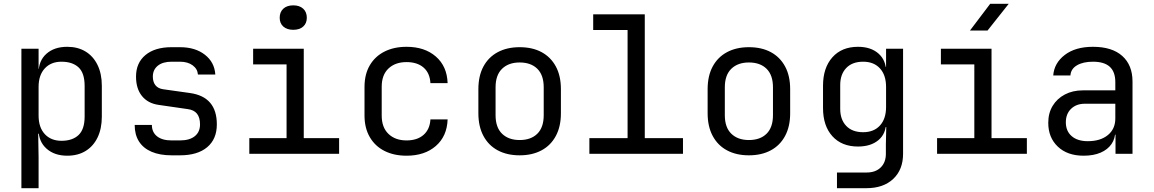

<svg xmlns="http://www.w3.org/2000/svg" viewBox="-20 -805 6040 1005"><path d="M92 180V-550H182V-445H200L182 -424Q182 -487 223 -523.5Q264 -560 332 -560Q387 -560 427.5 -535.5Q468 -511 490.5 -465Q513 -419 513 -356V-195Q513 -132 491 -86Q469 -40 428.5 -15Q388 10 332 10Q265 10 223.5 -27Q182 -64 182 -126L200 -105H180L182 20V180ZM302 -68Q359 -68 391 -98Q423 -128 423 -195V-355Q423 -423 391 -452.5Q359 -482 302 -482Q247 -482 214.5 -447Q182 -412 182 -350V-200Q182 -138 214.5 -103Q247 -68 302 -68Z M878 8Q817 8 773.5 -10.5Q730 -29 707.5 -64.5Q685 -100 685 -151H775Q775 -113 802 -91.5Q829 -70 878 -70H922Q972 -70 999.5 -92Q1027 -114 1027 -154Q1027 -190 1011 -210Q995 -230 962 -234L810 -256Q754 -264 723 -302.5Q692 -341 692 -404Q692 -476 741.5 -517Q791 -558 878 -558H922Q1002 -558 1052.5 -518.5Q1103 -479 1107 -415H1016Q1014 -444 988.5 -463Q963 -482 922 -482H878Q832 -482 806 -461Q780 -440 780 -404Q780 -376 793.5 -359Q807 -342 833 -338L975 -318Q1045 -308 1080 -267Q1115 -226 1115 -154Q1115 -77 1064.5 -34.5Q1014 8 922 8Z M1285 0V-82H1480V-468H1305V-550H1570V-82H1755V0ZM1515 -649Q1482 -649 1463 -666Q1444 -683 1444 -712Q1444 -742 1463 -759.5Q1482 -777 1515 -777Q1548 -777 1567 -759.5Q1586 -742 1586 -712Q1586 -683 1567 -666Q1548 -649 1515 -649Z M2108 10Q2042 10 1992.5 -15Q1943 -40 1915.5 -87.5Q1888 -135 1888 -200V-350Q1888 -416 1915.5 -463Q1943 -510 1992.5 -535Q2042 -560 2108 -560Q2203 -560 2261.5 -509Q2320 -458 2323 -370H2233Q2230 -423 2197 -451.5Q2164 -480 2108 -480Q2049 -480 2013.5 -446.5Q1978 -413 1978 -351V-200Q1978 -138 2013.5 -104Q2049 -70 2108 -70Q2164 -70 2197 -99Q2230 -128 2233 -180H2323Q2320 -92 2261.5 -41Q2203 10 2108 10Z M2700 8Q2634 8 2585.5 -18Q2537 -44 2510.5 -93.5Q2484 -143 2484 -212V-338Q2484 -408 2510.5 -457Q2537 -506 2585.5 -532Q2634 -558 2700 -558Q2767 -558 2815 -532Q2863 -506 2889.5 -457Q2916 -408 2916 -338V-212Q2916 -143 2889.5 -93.5Q2863 -44 2814.5 -18Q2766 8 2700 8ZM2700 -72Q2759 -72 2792.5 -105Q2826 -138 2826 -202V-348Q2826 -412 2792.5 -445Q2759 -478 2700 -478Q2642 -478 2608 -445Q2574 -412 2574 -348V-202Q2574 -138 2608 -105Q2642 -72 2700 -72Z M3065 0V-82H3265V-648H3085V-730H3355V-82H3555V0Z M3900 8Q3834 8 3785.5 -18Q3737 -44 3710.5 -93.5Q3684 -143 3684 -212V-338Q3684 -408 3710.5 -457Q3737 -506 3785.5 -532Q3834 -558 3900 -558Q3967 -558 4015 -532Q4063 -506 4089.5 -457Q4116 -408 4116 -338V-212Q4116 -143 4089.5 -93.5Q4063 -44 4014.5 -18Q3966 8 3900 8ZM3900 -72Q3959 -72 3992.5 -105Q4026 -138 4026 -202V-348Q4026 -412 3992.5 -445Q3959 -478 3900 -478Q3842 -478 3808 -445Q3774 -412 3774 -348V-202Q3774 -138 3808 -105Q3842 -72 3900 -72Z M4361 180V98H4516Q4563 98 4590 71.5Q4617 45 4617 0V-50L4619 -140H4601L4618 -165Q4618 -105 4578 -71.5Q4538 -38 4471 -38Q4386 -38 4337 -92Q4288 -146 4288 -240V-356Q4288 -450 4337 -505Q4386 -560 4471 -560Q4538 -560 4578 -525Q4618 -490 4618 -430L4601 -455H4618V-550H4707V0Q4707 83 4655.5 131.5Q4604 180 4515 180ZM4498 -113Q4554 -113 4586 -148Q4618 -183 4618 -245V-350Q4618 -412 4586 -447Q4554 -482 4498 -482Q4441 -482 4409.5 -449Q4378 -416 4378 -360V-235Q4378 -179 4409.5 -146Q4441 -113 4498 -113Z M4885 0V-82H5080V-468H4905V-550H5170V-82H5355V0ZM5057 -645 5163 -785H5260L5149 -645Z M5652 10Q5567 10 5517 -37.5Q5467 -85 5467 -162Q5467 -213 5490 -251Q5513 -289 5554 -310.5Q5595 -332 5648 -332H5818V-375Q5818 -429 5789 -455.5Q5760 -482 5701 -482Q5649 -482 5617 -463Q5585 -444 5583 -410H5493Q5498 -475 5553.5 -517.5Q5609 -560 5701 -560Q5801 -560 5854.5 -512Q5908 -464 5908 -378V0H5819V-100H5804L5818 -120Q5818 -80 5798 -51Q5778 -22 5741 -6Q5704 10 5652 10ZM5674 -66Q5740 -66 5779 -98Q5818 -130 5818 -185V-262H5658Q5614 -262 5586.5 -235.5Q5559 -209 5559 -165Q5559 -119 5589.5 -92.5Q5620 -66 5674 -66Z"/></svg>

Font: Atlassian Mono
Style: Regular
Weight: 400
Monospace: yes
Designer: Philipp Nurullin, Konstantin Bulenkov
Foundry: Modifications by Atlassian Pty Ltd, manufactured by JetBrains
Version: Version 2.304